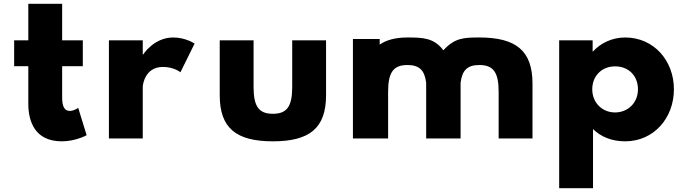

<svg xmlns="http://www.w3.org/2000/svg" viewBox="-20 -724 3612 1004"><path d="M128 -513H54V-378H128V-181C128 -90 162 15 303 15C376 15 433 -17 433 -17L389 -160C389 -160 368 -144 345 -144C317 -144 305 -167 305 -215V-378H413V-513H305V-704H128Z M549.5 0H726.5V-270C726.5 -283 739.5 -374 831.5 -374C890.5 -374 923.5 -346 923.5 -346L997.5 -496C997.5 -496 951.5 -528 885.5 -528C784.5 -528 728.5 -439 728.5 -439H726.5V-513H549.5Z M1306 -513H1129V-226C1129 -54 1215 15 1407 15C1599 15 1685 -54 1685 -226V-513H1508V-269C1508 -168 1481 -129 1407 -129C1333 -129 1306 -168 1306 -269Z M2009.5 0V-244C2009.5 -345 2036.5 -384 2110.5 -384C2171.5 -384 2200.5 -358 2208.5 -291V0H2388.5V-291C2396.5 -358 2425.5 -384 2486.5 -384C2560.5 -384 2587.5 -345 2587.5 -244V0H2764.5V-287C2764.5 -459 2678.5 -528 2486.5 -528C2405.5 -528 2357.5 -526 2298.5 -461C2249.5 -526 2191.5 -528 2110.5 -528C2045.5 -528 1999.5 -514 1965.5 -491V-520H1825.5V0Z M3316 -257C3316 -186 3263 -136 3196 -136C3130 -136 3077 -186 3077 -257C3077 -327 3127 -377 3196 -377C3268 -377 3316 -327 3316 -257ZM3504 -257C3504 -407 3399 -528 3249 -528C3179 -528 3119 -497 3081 -455H3079V-513H2904V260H3081V-49C3123 -8 3180 15 3249 15C3399 15 3504 -107 3504 -257Z"/></svg>

Font: Sztylet
Style: Bd
Weight: 700
Foundry: Cannot Into Space Fonts, PlusOne Fonts
Version: Version 0.12